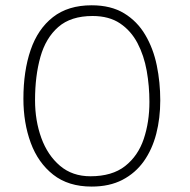

<svg xmlns="http://www.w3.org/2000/svg" viewBox="-20 -680 717 726"><path d="M326.5 25.5Q238.5 25.5 181.2 -19.5Q124 -64.5 96.2 -140Q68.5 -215.5 68.5 -306.5Q68.5 -411.5 95.8 -491Q123 -570.5 180.2 -615.2Q237.5 -660 326.5 -660Q399.5 -660 449.2 -629.8Q499 -599.5 529.2 -548.2Q559.5 -497 572.8 -432.8Q586 -368.5 586 -300.5Q586 -233 570.8 -174Q555.5 -115 523.8 -70.2Q492 -25.5 443 0Q394 25.5 326.5 25.5ZM322 -13.5Q404 -13.5 453 -52Q502 -90.5 523.5 -154.5Q545 -218.5 545 -294.5Q545 -354.5 534.8 -412.2Q524.5 -470 500 -516.8Q475.5 -563.5 434 -591.5Q392.5 -619.5 330 -619.5Q248 -619.5 200.5 -578Q153 -536.5 132.8 -464.8Q112.5 -393 112.5 -301Q112.5 -224 136.2 -158.5Q160 -93 206.8 -53.2Q253.5 -13.5 322 -13.5Z"/></svg>

Font: Grandstander Thin Thin
Style: Regular
Weight: 250
Version: Version 1.200